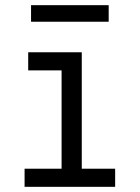

<svg xmlns="http://www.w3.org/2000/svg" viewBox="-20 -722 540 742"><path d="M75 0V-70H218V-450H89V-520H296V-70H425V0ZM400 -638H100V-702H400Z"/></svg>

Font: Iosevka Term Curly
Style: Regular
Weight: 400
Designer: Belleve Invis
Foundry: Belleve Invis
Version: Version 32.3.0